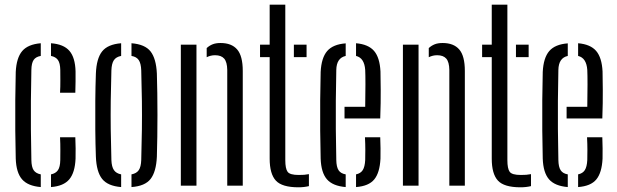

<svg xmlns="http://www.w3.org/2000/svg" viewBox="-20 -790 2625 817"><path d="M47 -115Q45.5 -169 45 -234Q44.5 -299 45 -364Q45.5 -429 47 -484Q50 -544 74.5 -572.8Q99 -601.5 153.5 -606V-552Q132.5 -548.5 123.2 -535Q114 -521.5 113.5 -492.5Q112 -421 111.5 -360.8Q111 -300.5 111.5 -240.2Q112 -180 113.5 -109Q114 -79.5 123.2 -65.8Q132.5 -52 153.5 -48V6Q98.5 1.5 73.8 -27Q49 -55.5 47 -115ZM235.5 -395.5Q237 -420.5 236.8 -447.5Q236.5 -474.5 236.5 -492.5Q236 -521.5 226.5 -534.8Q217 -548 197 -552V-606Q251 -602 275.5 -573.5Q300 -545 301.5 -486Q301.5 -467 301.5 -442.5Q301.5 -418 300.5 -395.5ZM197 6V-48Q217 -52 226.5 -65.8Q236 -79.5 236.5 -109Q236.5 -128 236.8 -152.2Q237 -176.5 235.5 -206H300.5Q301.5 -183.5 301.8 -159Q302 -134.5 301.5 -115Q299 -55.5 274.8 -26.8Q250.5 2 197 6Z M388 -123Q386 -177 385.5 -238Q385 -299 385.5 -360.5Q386 -422 388 -477Q390.5 -541 414.5 -571.2Q438.5 -601.5 495.5 -606V-552Q474 -548 464.5 -533.8Q455 -519.5 454 -490.5Q452 -420 451.2 -360Q450.5 -300 451.2 -240Q452 -180 454 -109Q455 -80.5 464.8 -66.2Q474.5 -52 495.5 -48V6Q438.5 1.5 414.5 -28.8Q390.5 -59 388 -123ZM539.5 6V-48Q561 -52 570.5 -66Q580 -80 581 -109Q583 -180 583.8 -240Q584.5 -300 583.8 -360Q583 -420 581 -490.5Q580 -520 570.5 -534.2Q561 -548.5 539.5 -552V-606Q597 -601.5 620.8 -571Q644.5 -540.5 647.5 -477Q650 -396 650 -300.8Q650 -205.5 647.5 -123Q644.5 -59 620.8 -28.5Q597 2 539.5 6Z M947 0V-492.5Q946.5 -526 934 -540.5Q921.5 -555 895 -555Q876.5 -555 859.5 -546.5V-585.5Q871 -596 884.8 -601.5Q898.5 -607 918.5 -607Q965.5 -607 989.2 -579.5Q1013 -552 1013 -488V0ZM749.5 0V-600H816V0Z M1086.5 -547V-600H1127.5V-770H1194V-108.5Q1194 -72.5 1203.8 -59Q1213.5 -45.5 1251 -45.5Q1265.5 -45.5 1274.2 -46.2Q1283 -47 1294.5 -49V2Q1273.5 7 1250 7Q1180 7 1153.8 -21.5Q1127.5 -50 1127.5 -115V-547ZM1230.5 -547V-600H1284.5V-547Z M1446 -286V-335.5H1534Q1535 -388.5 1535 -430.5Q1535 -472.5 1534 -492.5Q1530.5 -543.5 1495 -552V-606Q1547.5 -601.5 1571.8 -573.2Q1596 -545 1599 -486Q1599.5 -463 1600 -408.5Q1600.5 -354 1598 -286ZM1344.5 -115Q1343 -169 1342.5 -234Q1342 -299 1342.5 -364Q1343 -429 1344.5 -484Q1347.5 -544 1372.2 -572.8Q1397 -601.5 1451 -605.5V-552Q1412 -543.5 1411 -492.5Q1409.5 -421 1409 -361Q1408.5 -301 1409 -240.8Q1409.5 -180.5 1411 -109Q1411.5 -79.5 1420.8 -65.5Q1430 -51.5 1451 -48V6Q1396 1.5 1371.2 -27Q1346.5 -55.5 1344.5 -115ZM1495 6V-48Q1514.5 -52 1523.5 -66Q1532.5 -80 1534 -109Q1534.5 -128 1534.5 -152Q1534.5 -176 1533 -206H1598Q1599 -183.5 1599.2 -159Q1599.5 -134.5 1599 -115Q1596 -55 1572.5 -26.5Q1549 2 1495 6Z M1892 0V-492.5Q1891.5 -526 1879 -540.5Q1866.5 -555 1840 -555Q1821.5 -555 1804.5 -546.5V-585.5Q1816 -596 1829.8 -601.5Q1843.5 -607 1863.5 -607Q1910.5 -607 1934.2 -579.5Q1958 -552 1958 -488V0ZM1694.5 0V-600H1761V0Z M2031.5 -547V-600H2072.5V-770H2139V-108.5Q2139 -72.5 2148.8 -59Q2158.5 -45.5 2196 -45.5Q2210.5 -45.5 2219.2 -46.2Q2228 -47 2239.5 -49V2Q2218.5 7 2195 7Q2125 7 2098.8 -21.5Q2072.5 -50 2072.5 -115V-547ZM2175.5 -547V-600H2229.5V-547Z M2391 -286V-335.5H2479Q2480 -388.5 2480 -430.5Q2480 -472.5 2479 -492.5Q2475.5 -543.5 2440 -552V-606Q2492.5 -601.5 2516.8 -573.2Q2541 -545 2544 -486Q2544.5 -463 2545 -408.5Q2545.5 -354 2543 -286ZM2289.5 -115Q2288 -169 2287.5 -234Q2287 -299 2287.5 -364Q2288 -429 2289.5 -484Q2292.5 -544 2317.2 -572.8Q2342 -601.5 2396 -605.5V-552Q2357 -543.5 2356 -492.5Q2354.5 -421 2354 -361Q2353.5 -301 2354 -240.8Q2354.5 -180.5 2356 -109Q2356.5 -79.5 2365.8 -65.5Q2375 -51.5 2396 -48V6Q2341 1.5 2316.2 -27Q2291.5 -55.5 2289.5 -115ZM2440 6V-48Q2459.5 -52 2468.5 -66Q2477.5 -80 2479 -109Q2479.5 -128 2479.5 -152Q2479.5 -176 2478 -206H2543Q2544 -183.5 2544.2 -159Q2544.5 -134.5 2544 -115Q2541 -55 2517.5 -26.5Q2494 2 2440 6Z"/></svg>

Font: Big Shoulders Stencil Display
Style: Regular
Weight: 400
Designer: Patric King
Foundry: XO Type Co
Version: Version 1.000